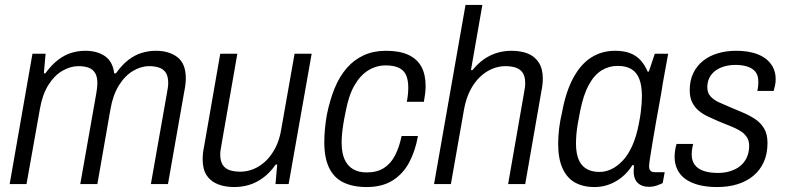

<svg xmlns="http://www.w3.org/2000/svg" viewBox="-20 -743 3174 775"><path d="M19 0 111 -526H164L157 -447H163Q188 -481 214 -501Q240 -521 267.5 -529.5Q295 -538 324 -538Q372 -538 403.5 -516.5Q435 -495 441 -447H448Q472 -481 498 -501Q524 -521 552 -529.5Q580 -538 609 -538Q663 -538 696.5 -512Q730 -486 730 -427Q730 -415 728.5 -402Q727 -389 724 -375L658 0H589L654 -368Q656 -379 657.5 -389Q659 -399 659 -408Q659 -434 649.5 -449Q640 -464 622.5 -470Q605 -476 582 -476Q549 -476 516.5 -456.5Q484 -437 460 -398.5Q436 -360 426 -303L373 0H304L369 -368Q371 -379 372 -389.5Q373 -400 373 -408Q373 -434 363.5 -449Q354 -464 337 -470Q320 -476 297 -476Q264 -476 231.5 -457Q199 -438 175 -399.5Q151 -361 141 -303L87 0Z M925 12Q888 12 859 0.5Q830 -11 814 -35.5Q798 -60 798 -100Q798 -113 799.5 -126Q801 -139 804 -153L869 -526H938L874 -159Q872 -148 870.5 -138Q869 -128 869 -119Q869 -93 879 -77.5Q889 -62 907.5 -56Q926 -50 951 -50Q977 -50 1003 -60.5Q1029 -71 1051.5 -92Q1074 -113 1091 -145Q1108 -177 1115 -220L1169 -526H1238L1145 0H1092L1099 -79H1093Q1069 -45 1041.5 -25Q1014 -5 985 3.5Q956 12 925 12Z M1460 12Q1405 12 1366.5 -6.5Q1328 -25 1308.5 -65.5Q1289 -106 1289 -168Q1289 -194 1291.5 -221.5Q1294 -249 1299 -278Q1311 -338 1330.5 -386Q1350 -434 1379.5 -468Q1409 -502 1448.5 -520Q1488 -538 1538 -538Q1593 -538 1628.5 -521.5Q1664 -505 1681 -473.5Q1698 -442 1698 -396Q1698 -382 1696 -365Q1694 -348 1691 -332H1622Q1625 -346 1626.5 -361.5Q1628 -377 1628 -389Q1628 -420 1619 -440Q1610 -460 1589.5 -469.5Q1569 -479 1537 -479Q1499 -479 1466.5 -459Q1434 -439 1410.5 -398Q1387 -357 1375 -291Q1369 -263 1365.5 -240.5Q1362 -218 1360.5 -200.5Q1359 -183 1359 -167Q1359 -126 1371 -99.5Q1383 -73 1405.5 -60Q1428 -47 1460 -47Q1502 -47 1530 -65Q1558 -83 1575 -116.5Q1592 -150 1601 -194H1667Q1657 -136 1632.5 -89Q1608 -42 1565.5 -15Q1523 12 1460 12Z M1732 0 1859 -723H1927L1881 -460H1887Q1910 -488 1935 -505Q1960 -522 1987.5 -530Q2015 -538 2044 -538Q2082 -538 2110 -527Q2138 -516 2154.5 -491Q2171 -466 2171 -426Q2171 -414 2169.5 -400.5Q2168 -387 2165 -373L2100 0H2031L2095 -367Q2097 -378 2098.5 -388Q2100 -398 2100 -407Q2100 -434 2090 -449Q2080 -464 2062 -470Q2044 -476 2019 -476Q1993 -476 1966.5 -465Q1940 -454 1917 -432Q1894 -410 1877.5 -377.5Q1861 -345 1853 -301L1800 0Z M2380 12Q2333 12 2300.5 -6.5Q2268 -25 2250.5 -64Q2233 -103 2233 -162Q2233 -193 2237 -225.5Q2241 -258 2249 -291Q2264 -373 2294 -428.5Q2324 -484 2366.5 -511Q2409 -538 2463 -538Q2498 -538 2523 -528.5Q2548 -519 2565.5 -500Q2583 -481 2594 -454H2599L2623 -526H2677L2655 -405Q2651 -376 2643.5 -336Q2636 -296 2628.5 -253Q2621 -210 2614.5 -171.5Q2608 -133 2604 -106.5Q2600 -80 2600 -72Q2600 -60 2605.5 -54Q2611 -48 2624 -48H2663L2655 -4Q2645 1 2630.5 6Q2616 11 2599 11Q2573 11 2557 -2Q2541 -15 2538 -42Q2538 -49 2538 -57.5Q2538 -66 2539 -75L2533 -77Q2507 -35 2466.5 -11.5Q2426 12 2380 12ZM2400 -49Q2424 -49 2447.5 -60Q2471 -71 2493 -94Q2515 -117 2532 -154.5Q2549 -192 2559 -245Q2564 -271 2566.5 -290.5Q2569 -310 2570 -326Q2571 -342 2571 -356Q2571 -396 2561 -423Q2551 -450 2529.5 -463.5Q2508 -477 2473 -477Q2438 -477 2408.5 -459Q2379 -441 2357 -401Q2335 -361 2322 -296Q2316 -266 2312 -242.5Q2308 -219 2306.5 -200Q2305 -181 2305 -164Q2305 -105 2329 -77Q2353 -49 2400 -49Z M2875 12Q2832 12 2800 3.5Q2768 -5 2746.5 -20.5Q2725 -36 2714 -59Q2703 -82 2703 -110Q2703 -122 2705 -136Q2707 -150 2711 -162H2778Q2775 -151 2773.5 -140Q2772 -129 2772 -120Q2772 -94 2784.5 -77.5Q2797 -61 2820.5 -53Q2844 -45 2878 -45Q2906 -45 2929 -52.5Q2952 -60 2968.5 -73.5Q2985 -87 2994.5 -107.5Q3004 -128 3004 -155Q3004 -176 2993.5 -191Q2983 -206 2965 -216.5Q2947 -227 2924.5 -235.5Q2902 -244 2879 -254Q2858 -263 2837 -273Q2816 -283 2800 -296.5Q2784 -310 2774 -330Q2764 -350 2764 -379Q2764 -418 2778.5 -448Q2793 -478 2818.5 -498Q2844 -518 2878 -528Q2912 -538 2951 -538Q2986 -538 3015.5 -531Q3045 -524 3066 -509.5Q3087 -495 3099 -473.5Q3111 -452 3111 -423Q3111 -411 3108.5 -399Q3106 -387 3103 -376H3037Q3040 -391 3040.5 -399Q3041 -407 3041 -413Q3041 -439 3029 -453.5Q3017 -468 2996 -474.5Q2975 -481 2949 -481Q2925 -481 2904 -475Q2883 -469 2867.5 -457.5Q2852 -446 2843.5 -429Q2835 -412 2835 -391Q2835 -368 2848.5 -353.5Q2862 -339 2883 -329.5Q2904 -320 2928 -310Q2954 -299 2980 -288Q3006 -277 3028.5 -262Q3051 -247 3064.5 -224Q3078 -201 3078 -166Q3078 -122 3063 -89Q3048 -56 3021 -33.5Q2994 -11 2957 0.5Q2920 12 2875 12Z"/></svg>

Font: Archivo SemiCondensed Light
Style: Italic
Weight: 300
Width: 4
Italic angle: -10°
Designer: Hector Gatti
Foundry: Omnibus-Type
Version: Version 2.001